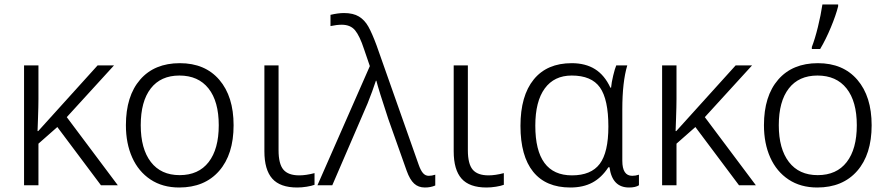

<svg xmlns="http://www.w3.org/2000/svg" viewBox="-20 -824 3953 854"><path d="M87 -533H151V-383Q151 -353 149 -297Q147 -259 147 -241H150L414 -533H487L277 -303L504 0H429L235 -259L151 -185V0H87Z M540 -267Q540 -397 603.5 -470Q667 -543 780 -543Q892 -543 955.5 -469Q1019 -395 1019 -267Q1019 -137 954.5 -63.5Q890 10 777 10Q703 10 649.5 -25.5Q596 -61 568 -123.5Q540 -186 540 -267ZM953 -267Q953 -373 907.5 -430.5Q862 -488 778 -488Q695 -488 650.5 -430.5Q606 -373 606 -267Q606 -162 651 -103.5Q696 -45 779 -45Q863 -45 908 -103Q953 -161 953 -267Z M1156 -151V-533H1219V-156Q1219 -95 1240.5 -69.5Q1262 -44 1311 -44Q1341 -44 1379 -54V-2Q1366 3 1344 6.5Q1322 10 1302 10Q1226 10 1191 -29.5Q1156 -69 1156 -151Z M1789 -64 1707 -295Q1664 -425 1654 -465H1652Q1637 -419 1615 -364L1458 0H1392L1625 -530L1599 -606Q1580 -664 1559.5 -689Q1539 -714 1500 -714Q1478 -714 1450 -708V-758Q1484 -766 1510 -766Q1551 -766 1576.5 -750.5Q1602 -735 1618.5 -705.5Q1635 -676 1655 -622L1842 -92Q1851 -66 1861.5 -54Q1872 -42 1887 -42Q1901 -42 1916 -47V1Q1896 10 1870 10Q1841 10 1822 -7.5Q1803 -25 1789 -64Z M1998 -151V-533H2061V-156Q2061 -95 2082.5 -69.5Q2104 -44 2153 -44Q2183 -44 2221 -54V-2Q2208 3 2186 6.5Q2164 10 2144 10Q2068 10 2033 -29.5Q1998 -69 1998 -151Z M2295 -264Q2295 -398 2354 -470.5Q2413 -543 2523 -543Q2584 -543 2626.5 -516.5Q2669 -490 2695 -434H2698Q2700 -457 2707.5 -488Q2715 -519 2721 -533H2770Q2748 -459 2748 -338V-109Q2748 -42 2792 -42Q2807 -42 2822 -47V0Q2807 10 2778 10Q2703 10 2691 -80H2686Q2656 -34 2615 -12Q2574 10 2517 10Q2408 10 2351.5 -60Q2295 -130 2295 -264ZM2686 -261Q2686 -382 2648.5 -435Q2611 -488 2523 -488Q2445 -488 2403 -430.5Q2361 -373 2361 -265Q2361 -44 2524 -44Q2609 -44 2647.5 -95Q2686 -146 2686 -261Z M2925 -533H2989V-383Q2989 -353 2987 -297Q2985 -259 2985 -241H2988L3252 -533H3325L3115 -303L3342 0H3267L3073 -259L2989 -185V0H2925Z M3591 -615Q3605 -651 3618 -704Q3631 -757 3638 -804H3708V-796Q3698 -756 3675.5 -702Q3653 -648 3628 -606H3591ZM3378 -267Q3378 -397 3441.5 -470Q3505 -543 3618 -543Q3730 -543 3793.5 -469Q3857 -395 3857 -267Q3857 -137 3792.5 -63.5Q3728 10 3615 10Q3541 10 3487.5 -25.5Q3434 -61 3406 -123.5Q3378 -186 3378 -267ZM3791 -267Q3791 -373 3745.5 -430.5Q3700 -488 3616 -488Q3533 -488 3488.5 -430.5Q3444 -373 3444 -267Q3444 -162 3489 -103.5Q3534 -45 3617 -45Q3701 -45 3746 -103Q3791 -161 3791 -267Z"/></svg>

Font: OpenSansMMV
Style: Light
Weight: 300
Foundry: Ascender Corporation
Version: Version 4.001